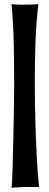

<svg xmlns="http://www.w3.org/2000/svg" viewBox="-20 -802 233 905"><path d="M161.1 -782.2Q155.8 -740.2 152.3 -694.6Q148.9 -648.9 147.2 -602.8Q145.5 -556.6 144.8 -510.7Q144 -464.8 144 -421.9Q144 -366.7 145 -302Q146 -237.3 148.4 -170.9Q150.9 -104.5 154.5 -40Q158.2 24.4 164.1 79.1H129.9Q105 79.1 82.8 79.8Q60.5 80.6 34.2 83Q35.6 75.2 36.9 52Q38.1 28.8 39.1 -4.2Q40 -37.1 41 -76.9Q42 -116.7 43 -157.7Q43.9 -198.7 44.7 -238Q45.4 -277.3 45.9 -309.6Q46.4 -341.8 46.6 -363.5Q46.9 -385.3 46.9 -391.1Q46.9 -489.3 44.9 -589.4Q43 -689.5 34.2 -782.2Q48.3 -781.2 60.5 -780.5Q72.8 -779.8 85 -779.8Q103.5 -779.8 122.1 -780.5Q140.6 -781.2 161.1 -782.2Z"/></svg>

Font: Mouse Memoirs
Style: Regular
Weight: 400
Version: Version 1.000